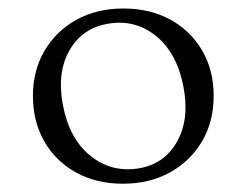

<svg xmlns="http://www.w3.org/2000/svg" viewBox="-20 -729 580 452"><path d="M270.5 -709Q333 -709 381 -682.8Q429 -656.5 456 -610Q483 -563.5 483 -503.5Q483 -443 455.8 -396.5Q428.5 -350 380.2 -323.2Q332 -296.5 269.5 -296.5Q207 -296.5 159.2 -322.8Q111.5 -349 84.5 -395.8Q57.5 -442.5 57.5 -503.5Q57.5 -563 84.8 -609.5Q112 -656 160 -682.5Q208 -709 270.5 -709ZM305.5 -332.5Q366.5 -342 396.5 -395Q426.5 -448 412 -524Q397 -603.5 348.2 -643.5Q299.5 -683.5 236.5 -673.5Q174.5 -664 144 -611.2Q113.5 -558.5 128 -482Q143 -402.5 192.5 -362.5Q242 -322.5 305.5 -332.5Z"/></svg>

Font: Fraunces 9pt S050 Light
Style: Regular
Weight: 300
Version: Version 1.000; ttfautohint (v1.8.3)